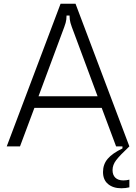

<svg xmlns="http://www.w3.org/2000/svg" viewBox="-20 -783 728 1027"><path d="M87 0H16L304 -763H384L672 0H601L524 -206H164ZM186 -268H502L376 -607Q362 -643 357 -660.5Q352 -678 352 -700H336Q336 -678 331 -660.5Q326 -643 312 -607ZM531 137Q531 96 556 66.5Q581 37 635 11V0H672Q621 48 601.5 73.5Q582 99 582 127Q582 153 597 167.5Q612 182 640 182Q656 182 672 178V219Q652 224 629 224Q585 224 558 201.5Q531 179 531 137Z"/></svg>

Font: Open Sauce Sans Light
Style: Regular
Weight: 300
Designer: Alfredo Marco Pradil
Foundry: Creative Sauce Fz LLC
Version: Version 1.477